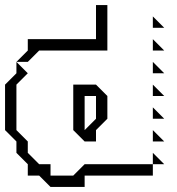

<svg xmlns="http://www.w3.org/2000/svg" viewBox="-20 -695 701 760"><path d="M585 -585V-630L630 -585ZM585 -495V-540L630 -495ZM45 -450 90 -495V-540H360V-675H405V-495H135L90 -450ZM585 -405V-450L630 -405ZM90 0V-45L45 -90V-135L0 -180V-360L45 -405V-450L90 -405L45 -360V-180L90 -135V-90L135 -45H180V0H270L315 -45H585V0H315V45H180L135 0ZM315 -180 360 -225V-315H315ZM585 -315V-360L630 -315ZM585 -225V-270L630 -225ZM585 -135V-180L630 -135ZM585 -45V-90L630 -45ZM270 -180V-360H360L405 -315V-225L360 -180V-135H315Z"/></svg>

Font: Rubik Iso
Style: Regular
Weight: 400
Designer: Hubert and Fischer, NaN
Foundry: Hubert and Fischer, NaN
Version: Version 2.200